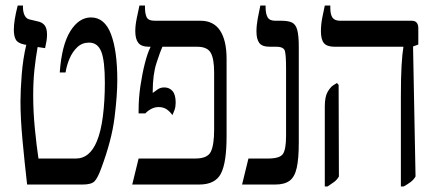

<svg xmlns="http://www.w3.org/2000/svg" viewBox="-20 -667 1581 694"><path d="M78 0Q69 -78 61.5 -158.5Q54 -239 54 -300Q54 -340 58.5 -397.5Q63 -455 75 -505L68 -506Q44 -511 37 -524Q30 -537 30 -559Q30 -576 33.5 -598Q37 -620 44 -647H63V-641Q63 -623 69.5 -610.5Q76 -598 90 -596L115 -590Q132 -587 141 -576Q150 -565 150 -542Q150 -530 148 -518.5Q146 -507 143 -493L116 -497Q109 -458 104.5 -415.5Q100 -373 100 -322Q100 -263 106 -202Q112 -141 119 -94H255Q304 -94 330 -156Q345 -192 352 -247.5Q359 -303 359 -368Q359 -448 346 -480.5Q333 -513 302 -513Q277 -513 259.5 -496.5Q242 -480 231.5 -455.5Q221 -431 217 -405H196Q203 -504 234 -554Q265 -604 309 -604Q358 -604 381 -544Q404 -484 404 -377Q404 -323 394 -242Q384 -161 346 -59Q333 -23 321.5 -11.5Q310 0 279 0Z M458 0 481 -94H686Q730 -94 742 -118.5Q754 -143 754 -198V-405Q754 -455 741.5 -476.5Q729 -498 693 -498H567Q560 -483 546 -440.5Q532 -398 532 -336V-331Q540 -337 550 -344Q560 -351 574 -351Q592 -351 603.5 -338Q615 -325 615 -296Q615 -281 611 -270Q607 -259 603 -251Q595 -263 583 -271.5Q571 -280 553 -280Q528 -280 505 -257H481V-269Q481 -312 487.5 -356Q494 -400 503.5 -437.5Q513 -475 524 -497V-498H519Q491 -498 480 -512Q469 -526 469 -554Q469 -575 474 -599.5Q479 -624 484 -647H504V-641Q504 -618 510 -605Q516 -592 540 -592H705Q752 -592 775.5 -556.5Q799 -521 799 -454V-174Q799 -79 778.5 -39.5Q758 0 700 0Z M855 0 878 -94H949Q992 -94 1003 -111Q1014 -128 1014 -176V-420Q1014 -466 1010 -482Q1006 -498 979 -498H956Q927 -498 917 -512Q907 -526 907 -553Q907 -575 911.5 -599.5Q916 -624 921 -647H940V-641Q940 -618 947 -605Q954 -592 975 -592H997Q1022 -592 1035.5 -585.5Q1049 -579 1054.5 -558.5Q1060 -538 1060 -498V-152Q1060 -93 1052.5 -60Q1045 -27 1026.5 -13.5Q1008 0 975 0Z M1429 7V-319Q1429 -388 1431.5 -430Q1434 -472 1438 -496V-498H1190Q1162 -498 1151 -511Q1140 -524 1140 -554Q1140 -577 1144.5 -601Q1149 -625 1154 -647H1174V-638Q1174 -614 1182 -603Q1190 -592 1210 -592H1468Q1492 -592 1492 -565V-506L1473 -499L1482 -29Q1475 -17 1463.5 -8.5Q1452 0 1439 7ZM1154 7V-282Q1154 -317 1164 -334.5Q1174 -352 1185 -359L1198 -367L1204 -360L1205 -29Q1198 -17 1188 -9.5Q1178 -2 1164 7Z"/></svg>

Font: Noto Serif Hebrew ExtraCondensed Medium
Style: Regular
Weight: 500
Width: 2
Designer: Monotype Design Team
Foundry: Monotype Imaging Inc.
Version: Version 2.004; ttfautohint (v1.8.4.7-5d5b)